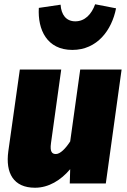

<svg xmlns="http://www.w3.org/2000/svg" viewBox="-20 -860 594 900"><path d="M319 -626C436 -626 504 -719 524 -821L426 -840C409 -793 378 -760 333 -760C290 -760 267 -791 264 -838L162 -823C156 -721 200 -626 319 -626ZM144 20C208 20 265 -15 309 -67L307 0H476L550 -534H356L309 -197C287 -163 262 -138 242 -138C225 -138 213 -147 219 -189L267 -534H73L19 -151C5 -49 43 20 144 20Z"/></svg>

Font: Fira Sans Heavy
Style: Italic
Weight: 900
Italic angle: -8°
Designer: bBox Type GmbH & Carrois Corporate GbR & Edenspiekermann AG
Foundry: bBox Type GmbH & Carrois Corporate GbR & Edenspiekermann AG
Version: Version 4.301;PS 004.301;hotconv 1.0.88;makeotf.lib2.5.64775